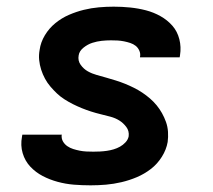

<svg xmlns="http://www.w3.org/2000/svg" viewBox="-20 -548 640 576"><path d="M252 8Q226 8 201.5 6Q177 4 153 -2.5Q129 -9 108 -20Q87 -31 71 -48Q55 -65 48 -88.5Q41 -112 46 -138L47 -144H166L165 -143Q164 -132 169 -123.5Q174 -115 182 -109.5Q190 -104 199.5 -101Q209 -98 219 -96Q229 -94 239.5 -93.5Q250 -93 260 -93Q270 -93 280 -93.5Q290 -94 300.5 -95.5Q311 -97 321 -100Q331 -103 340 -108Q349 -113 356.5 -121Q364 -129 366 -139Q368 -155 359 -167Q350 -179 338 -186.5Q326 -194 311 -198Q296 -202 281.5 -205.5Q267 -209 253 -213.5Q239 -218 225.5 -223.5Q212 -229 199 -235.5Q186 -242 173.5 -250Q161 -258 151 -267.5Q141 -277 131.5 -288Q122 -299 115 -312Q108 -325 103.5 -339Q99 -353 97.5 -368Q96 -383 99 -399Q102 -421 114.5 -442Q127 -463 146 -478.5Q165 -494 187 -503.5Q209 -513 231.5 -518.5Q254 -524 276.5 -526Q299 -528 321 -528Q346 -528 370.5 -525.5Q395 -523 418 -517Q441 -511 461.5 -499.5Q482 -488 497 -471Q512 -454 518 -430.5Q524 -407 520 -382L519 -376H400V-377Q402 -387 398 -396Q394 -405 387 -410.5Q380 -416 371 -419Q362 -422 352 -424Q342 -426 332.5 -426.5Q323 -427 313 -427Q299 -427 285 -425.5Q271 -424 257 -419.5Q243 -415 230.5 -405Q218 -395 216 -382Q213 -366 222 -353.5Q231 -341 243.5 -334Q256 -327 270.5 -323Q285 -319 299 -315Q313 -311 327.5 -306.5Q342 -302 355.5 -296.5Q369 -291 382 -284.5Q395 -278 407 -270Q419 -262 430 -252.5Q441 -243 450 -232Q459 -221 466 -208.5Q473 -196 478 -182Q483 -168 484 -152.5Q485 -137 483 -122Q479 -99 465.5 -77.5Q452 -56 432.5 -41Q413 -26 390.5 -16.5Q368 -7 344.5 -1.5Q321 4 298 6Q275 8 252 8Z"/></svg>

Font: Iosevka Custom Oblique
Style: Bold
Weight: 700
Italic angle: -9°
Monospace: yes
Designer: Belleve Invis
Foundry: Belleve Invis
Version: Version 30.1.2; ttfautohint (v1.8.4)